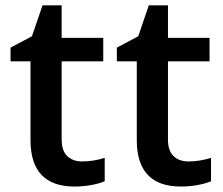

<svg xmlns="http://www.w3.org/2000/svg" viewBox="-20 -680 826 710"><path d="M283.2 -83Q325.2 -83 367.2 -96.2V-9.8Q348.1 -1.5 318.1 4.2Q288.1 9.8 255.9 9.8Q92.8 9.8 92.8 -162.1V-453.1H19V-503.9L98.1 -545.9L137.2 -660.2H208V-540H361.8V-453.1H208V-164.1Q208 -122.6 228.8 -102.8Q249.5 -83 283.2 -83Z M676.3 -83Q718.3 -83 760.3 -96.2V-9.8Q741.2 -1.5 711.2 4.2Q681.2 9.8 648.9 9.8Q485.8 9.8 485.8 -162.1V-453.1H412.1V-503.9L491.2 -545.9L530.3 -660.2H601.1V-540H754.9V-453.1H601.1V-164.1Q601.1 -122.6 621.8 -102.8Q642.6 -83 676.3 -83Z"/></svg>

Font: f1_58959          
Style: Regular
Weight: 600
Foundry: Ascender Corporation
Version: Version 1.10